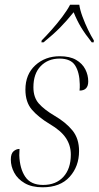

<svg xmlns="http://www.w3.org/2000/svg" viewBox="-20 -786 422 816"><path d="M161 10Q115 10 85 -7.5Q55 -25 40.5 -52Q26 -79 26 -108Q26 -133 37.5 -143Q49 -153 63 -153Q62 -140 62 -126Q64 -69 87.5 -34.5Q111 0 163 0Q218 0 249.5 -34.5Q281 -69 281 -129Q281 -168 260 -199.5Q239 -231 191 -259Q143 -288 115.5 -320Q88 -352 88 -405Q88 -470 130 -508.5Q172 -547 234 -547Q277 -547 303.5 -531.5Q330 -516 342.5 -491.5Q355 -467 355 -440Q355 -401 318 -401Q319 -407 319 -414Q319 -421 319 -428Q318 -478 299.5 -507.5Q281 -537 233 -537Q184 -537 153 -505Q122 -473 122 -415Q122 -372 145 -346Q168 -320 212 -294Q260 -266 288 -231.5Q316 -197 316 -144Q316 -79 276 -34.5Q236 10 161 10ZM157 -614Q176 -633 200 -660Q224 -687 245 -715Q266 -743 278 -766H317Q320 -744 330.5 -715.5Q341 -687 354 -660Q367 -633 379 -614L378 -606H370Q342 -641 324.5 -670Q307 -699 293 -734Q264 -698 235.5 -669Q207 -640 165 -606H156Z"/></svg>

Font: Noto Serif Display SemiCondensed ExtraLight
Style: Italic
Weight: 200
Width: 4
Italic angle: -12°
Designer: Monotype Design Team
Foundry: Monotype Imaging Inc.
Version: Version 2.009